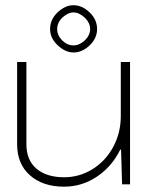

<svg xmlns="http://www.w3.org/2000/svg" viewBox="-20 -699 566 728"><path d="M258.8 -679.2Q291 -679.2 319.8 -651.9Q348.1 -625 348.1 -588.9Q348.1 -553.7 319.8 -526.9Q291.5 -500 258.8 -500Q227.5 -500 198.2 -527.8Q169.9 -554.7 169.9 -588.9Q169.9 -625 198.2 -651.9Q227.1 -679.2 258.8 -679.2ZM215.8 -631.8Q196.8 -612.8 196.8 -588.9Q196.8 -564.9 215.8 -545.9Q234.9 -526.9 258.8 -526.9Q280.8 -526.9 301.8 -545.9Q321.8 -565.9 321.8 -588.9Q321.8 -611.8 301.8 -631.8Q279.8 -651.9 258.8 -651.9Q237.8 -651.9 215.8 -631.8ZM44.9 -463.9H80.1V-151.9Q80.1 -91.8 118.4 -59.3Q156.7 -26.9 223.1 -26.9Q281.2 -26.9 330.8 -57.6Q380.4 -88.4 409.2 -141.8Q438 -195.3 438 -258.8V-463.9H473.1V0H442.9L439 -131.8H436Q404.8 -67.9 347.9 -29.5Q291 8.8 223.1 8.8Q142.1 8.8 93.5 -34.4Q44.9 -77.6 44.9 -151.9Z"/></svg>

Font: RawengulkSans
Style: Regular
Weight: 500
Designer: gluk (gluksza@wp.pl)
Foundry: gluk (gluksza@wp.pl)
Version: Version 0.94